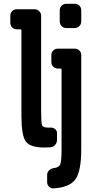

<svg xmlns="http://www.w3.org/2000/svg" viewBox="-20 -780 540 1028"><path d="M379.9 -759.8Q394.5 -759.8 404.8 -750Q415 -740.2 415 -724.6V-665Q415 -650.4 404.8 -640.1Q394.5 -629.9 379.9 -629.9H335Q320.3 -629.9 310.1 -640.1Q299.8 -650.4 299.8 -665V-724.6Q299.8 -739.3 310.1 -749.5Q320.3 -759.8 335 -759.8ZM379.9 -519.5Q394.5 -519.5 404.8 -509.8Q415 -500 415 -485.4V19.5Q415 136.7 383.8 180.2Q352.5 223.6 267.6 228.5Q252.9 229.5 242.7 219.7Q232.4 210 232.4 195.3V156.2Q232.4 142.6 242.7 132.3Q252.9 122.1 267.6 120.1Q295.9 117.2 302.7 99.1Q309.6 81.1 309.6 19.5V-408.2Q309.6 -413.1 304.7 -413.1H290Q275.4 -413.1 265.1 -422.9Q254.9 -432.6 254.9 -448.2V-485.4Q254.9 -500 265.1 -509.8Q275.4 -519.5 290 -519.5ZM285.2 -30.3Q285.2 -15.6 274.9 -3.9Q264.6 7.8 250 8.8Q240.2 9.8 216.8 9.8Q141.6 9.8 118.2 -22.5Q94.7 -54.7 94.7 -160.2V-618.2Q94.7 -623 89.8 -623H70.3Q55.7 -623 45.4 -632.8Q35.2 -642.6 35.2 -658.2V-695.3Q35.2 -710 44.9 -720.2Q54.7 -730.5 70.3 -730.5H165Q179.7 -730.5 189.9 -720.2Q200.2 -710 200.2 -695.3V-190.4Q200.2 -122.1 205.1 -109.4Q210 -96.7 239.3 -96.7H250Q263.7 -97.7 274.4 -89.4Q285.2 -81.1 285.2 -68.4Z"/></svg>

Font: Rounded-L Mgen+ 1m bold
Style: Bold
Weight: 700
Designer: [Source Han Sans]
Ryoko NISHIZUKA  (kana & ideographs); Paul D. Hunt (Latin, Greek & Cyrillic); Wenlong ZHANG  (bopomofo
Version: Version 1.059.20150602